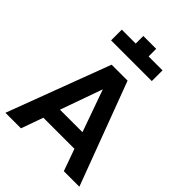

<svg xmlns="http://www.w3.org/2000/svg" viewBox="-279 -1135 1267 1267"><g transform="rotate(45 355.0 -501.0)"><path d="M355 -564 460 -269H250ZM555 0H700L430 -720H281L10 0H155L210 -154H500ZM545 -931H415V-1002H295V-931H165V-831H545Z"/></g></svg>

Font: Perun
Style: Bold
Weight: 700
Foundry: Copyright (c) Stefan Peev, Context Ltd, 2016
Version: Version 1.089